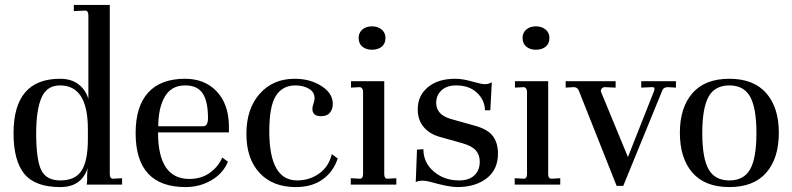

<svg xmlns="http://www.w3.org/2000/svg" viewBox="-20 -750 3219 780"><path d="M35 -209Q35 -430 224 -430Q270 -430 299.5 -407Q329 -384 339 -348V-687Q339 -707 326 -707L280 -705V-730H426V-43Q426 -24 439 -24L476 -26V0H332Q334 -8 334 -16V-38Q334 -46 335 -56L336 -67Q311 10 225 10Q123 10 79 -43.5Q35 -97 35 -209ZM127 -209Q127 -101 147.5 -59Q168 -17 225 -17Q286 -17 311.5 -57Q337 -97 337 -184V-226Q337 -403 224 -403Q170 -403 148.5 -353Q127 -303 127 -209Z M732 -430Q811 -430 859.5 -379.5Q908 -329 910 -241V-212H622Q622 -24 748 -23Q798 -23 832.5 -48Q867 -73 883 -110L906 -93Q886 -45 838.5 -17.5Q791 10 734 10Q531 10 531 -209Q531 -318 582 -374Q633 -430 732 -430ZM732 -403Q676 -403 649.5 -357Q623 -311 623 -237H805Q825 -237 825 -270Q825 -338 803.5 -370.5Q782 -403 732 -403Z M1177 -430Q1240 -430 1286 -400.5Q1332 -371 1332 -328Q1332 -307 1320.5 -292.5Q1309 -278 1284 -278Q1249 -278 1249 -308Q1249 -316 1253.5 -329Q1258 -342 1258 -351Q1258 -376 1235 -389.5Q1212 -403 1180 -403Q1128 -403 1101 -361Q1074 -319 1074 -217Q1074 -17 1187 -17Q1237 -17 1276.5 -45Q1316 -73 1328 -124L1352 -106Q1334 -52 1290.5 -21Q1247 10 1182 10Q1088 10 1034.5 -47.5Q981 -105 981 -206Q981 -308 1035 -369Q1089 -430 1177 -430Z M1546 -596Q1546 -573 1531 -560.5Q1516 -548 1491 -548Q1467 -548 1452 -560.5Q1437 -573 1437 -596Q1437 -617 1452 -630Q1467 -643 1491 -643Q1515 -643 1530.5 -630Q1546 -617 1546 -596ZM1541 -420V-43Q1541 -24 1554 -24L1590 -26V0H1405V-26L1442 -24Q1455 -24 1455 -43V-376Q1455 -393 1443 -396L1406 -394V-420Z M1669 -10 1674 -142 1700 -144Q1700 -89 1742.5 -53Q1785 -17 1845 -17Q1885 -17 1907 -37.5Q1929 -58 1929 -93Q1929 -121 1913 -139Q1897 -157 1859 -168L1763 -195Q1723 -207 1700 -235.5Q1677 -264 1677 -306Q1677 -361 1718 -395.5Q1759 -430 1830 -430Q1859 -430 1897.5 -419Q1936 -408 1950 -408Q1965 -408 1978 -416L1972 -302H1950Q1950 -342 1918.5 -372.5Q1887 -403 1833 -403Q1795 -403 1773.5 -383Q1752 -363 1752 -332Q1752 -283 1814 -266L1910 -239Q1961 -225 1982 -197.5Q2003 -170 2003 -126Q2003 -61 1957 -25.5Q1911 10 1837 10Q1803 10 1725 -12Q1710 -16 1698 -16Q1678 -16 1669 -10Z M2212 -596Q2212 -573 2197 -560.5Q2182 -548 2157 -548Q2133 -548 2118 -560.5Q2103 -573 2103 -596Q2103 -617 2118 -630Q2133 -643 2157 -643Q2181 -643 2196.5 -630Q2212 -617 2212 -596ZM2207 -420V-43Q2207 -24 2220 -24L2256 -26V0H2071V-26L2108 -24Q2121 -24 2121 -43V-376Q2121 -393 2109 -396L2072 -394V-420Z M2585 -420H2726V-394L2693 -396Q2675 -396 2670 -381L2512 5H2485L2331 -383Q2325 -396 2311 -396L2278 -394V-420H2481V-394L2437 -396Q2430 -396 2424.5 -390Q2419 -384 2422 -376L2531 -112L2637 -380Q2640 -385 2638.5 -391Q2637 -397 2629 -396L2585 -394Z M2742 -211Q2742 -313 2793 -371.5Q2844 -430 2943 -430Q3042 -430 3093 -371.5Q3144 -313 3144 -211Q3144 -107 3093 -48.5Q3042 10 2943 10Q2844 10 2793 -48.5Q2742 -107 2742 -211ZM2833 -209Q2833 -108 2858.5 -62.5Q2884 -17 2943 -17Q3002 -17 3027.5 -62.5Q3053 -108 3053 -209Q3053 -311 3027.5 -357Q3002 -403 2943 -403Q2884 -403 2858.5 -357Q2833 -311 2833 -209Z"/></svg>

Font: Unna
Style: Regular
Weight: 400
Designer: Jorge de Buen U.
Foundry: Omnibus-Type
Version: Version 2.006;PS 002.006;hotconv 1.0.70;makeotf.lib2.5.58329